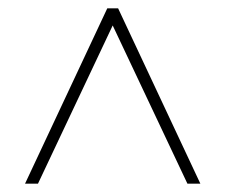

<svg xmlns="http://www.w3.org/2000/svg" viewBox="-20 -690 540 460"><path d="M40 -250 237 -670H263L460 -250H429L250 -629L71 -250Z"/></svg>

Font: Spectral ExtraLight
Style: Regular
Weight: 275
Designer: Jean-Baptiste Levee
Foundry: Production Type
Version: Version 2.001